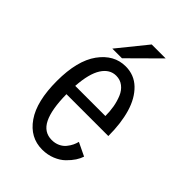

<svg xmlns="http://www.w3.org/2000/svg" viewBox="-200 -751 851 851"><g transform="rotate(45 225.0 -325.5)"><path d="M128 -525.5 238.5 -662H326L188.5 -525.5ZM378 -98.5Q373 -82.5 361.8 -65.2Q350.5 -48 332.2 -30Q314 -12 285.8 -0.5Q257.5 11 224.5 11Q148.5 11 102 -56Q55.5 -123 55.5 -250.5Q55.5 -377.5 104.2 -444.8Q153 -512 226 -512Q279.5 -512 316.8 -476Q354 -440 371.8 -379.5Q389.5 -319 389.5 -239H127Q128 -144 151.5 -96.5Q175 -49 224.5 -49Q245.5 -49 262.5 -57Q279.5 -65 290 -78Q300.5 -91 306.5 -103.5Q312.5 -116 315.5 -128.5ZM225.5 -453Q185 -453 159.5 -413.2Q134 -373.5 128.5 -292.5H317.5Q317.5 -322 312.8 -348.8Q308 -375.5 298 -399.8Q288 -424 269.2 -438.5Q250.5 -453 225.5 -453Z"/></g></svg>

Font: League Mono Condensed Light
Style: Regular
Weight: 300
Width: 1
Designer: Tyler Finck
Foundry: The League of Moveable Type / Tyler Finck
Version: Version 2.210